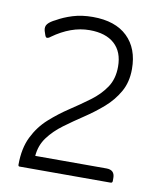

<svg xmlns="http://www.w3.org/2000/svg" viewBox="-69 -624 574 680"><g transform="rotate(10 218.0 -283.5)"><path d="M95 -47H351Q381 -47 381 -18V-7Q381 0 374 0H47Q42 0 42 -6Q42 -65 62.5 -106.5Q83 -148 116 -177.5Q149 -207 185.5 -231Q222 -255 255 -279.5Q288 -304 308.5 -334.5Q329 -365 329 -409Q329 -462 297.5 -490.5Q266 -519 208 -519Q174 -519 141 -507Q108 -495 76 -472Q69 -466 63 -466Q59 -466 56 -474L51 -489Q47 -504 55.5 -514Q64 -524 83 -533Q107 -547 139 -557Q171 -567 211 -567Q292 -567 335.5 -525Q379 -483 379 -409Q379 -362 359 -327Q339 -292 308 -265Q277 -238 241.5 -214.5Q206 -191 173.5 -167Q141 -143 119.5 -114Q98 -85 95 -47Z"/></g></svg>

Font: Zain Light
Style: Regular
Weight: 300
Designer: Zain,Boutros
Foundry: Mobile Telecommunications Company (Zain), 2024
Version: Version 1.51; ttfautohint (v1.8.4)